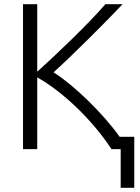

<svg xmlns="http://www.w3.org/2000/svg" viewBox="-20 -713 668 918"><path d="M158 0V-343C279 -276 422 -139 513 0H557V185H622V-59H552C475 -168 334 -306 236 -367C333 -455 489 -611 566 -693H484C400 -596 251 -454 158 -370V-693H90V0Z"/></svg>

Font: Repo Light
Style: Regular
Weight: 300
Designer: Stefan Peev
Foundry: Context Ltd
Version: Version 001.502